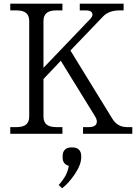

<svg xmlns="http://www.w3.org/2000/svg" viewBox="-20 -720 753 1033"><path d="M213.9 -94.2Q213.9 -64 230.7 -50Q247.6 -36.1 283.2 -36.1H315.9V0H35.2V-36.1H67.9Q103.5 -36.1 120.4 -50Q137.2 -64 137.2 -94.2V-606Q137.2 -636.2 120.4 -650.1Q103.5 -664.1 67.9 -664.1H35.2V-700.2H315.9V-664.1H283.2Q247.6 -664.1 230.7 -650.1Q213.9 -636.2 213.9 -606V-355L464.8 -617.2Q482.4 -635.7 475.8 -649.9Q469.2 -664.1 443.8 -664.1H409.2V-700.2H645V-664.1H624Q564.5 -664.1 533.2 -629.9L358.9 -448.2L584 -82Q611.3 -36.1 664.1 -36.1H691.9V0H426.8V-36.1H459Q488.8 -36.1 497.8 -52.2Q506.8 -68.4 492.2 -92.8L307.1 -393.1L213.9 -294.9ZM295.9 274.9Q342.8 224.6 350.1 171.9Q316.9 164.1 316.9 126V120.1Q316.9 97.7 329.1 85.4Q341.3 73.2 363.8 73.2H370.1Q392.6 73.2 404.8 85.4Q417 97.7 417 120.1V126Q417 165.5 383.1 216.1Q349.1 266.6 314 293Z"/></svg>

Font: LT Superior Serif
Style: Regular
Weight: 400
Designer: Daniel Lyons
Foundry: LyonsType
Version: Version 2.120;FEAKit 1.0